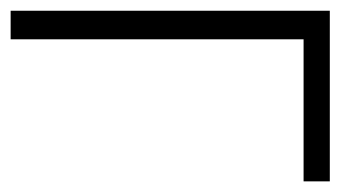

<svg xmlns="http://www.w3.org/2000/svg" viewBox="-21 -341 642 361"><path d="M549.8 0V-267.1H-1V-320.8H599.1V0Z"/></svg>

Font: Junicode SmCond Light
Style: Italic
Weight: 300
Width: 4
Italic angle: -11°
Designer: Peter S. Baker
Version: Version 2.206